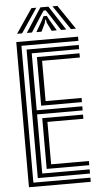

<svg xmlns="http://www.w3.org/2000/svg" viewBox="-63 -1016 548 1054"><g transform="rotate(-5 210.5 -489.0)"><path d="M52.8 0V-800H393.2V-777H79.2V-23H393.2V0ZM105.5 -45.8V-754.2H393.2V-731.2H132V-417.2H383.2V-394.5H132V-68.8H393.2V-45.8ZM158.5 -440.2V-708.2H393.2V-685.2H185V-463.2H383.2V-440.2ZM158.5 -91.8V-371.5H383.2V-348.5H185V-114.8H393.2V-91.8ZM61.2 -844.8 151.8 -978.2H178.8L88.8 -844.8ZM114.8 -844.8 201.2 -978.2H245.5L332 -844.8H303.5L251.5 -926L229.5 -959H217.2L195.2 -925.8L143.2 -844.8ZM358 -844.8 268 -978.2H295L385.5 -844.8ZM167.5 -844.8 202 -904 214.2 -928.5H232.5L245 -904L280 -844.8H251.8L229.5 -889.8L225.2 -908.2H221.5L217.5 -889.8L196 -844.8Z"/></g></svg>

Font: Big Shoulders Inline Text ExtraBold
Style: Regular
Weight: 800
Designer: Patric King
Foundry: XO Type Co
Version: Version 1.000